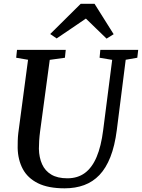

<svg xmlns="http://www.w3.org/2000/svg" viewBox="-20 -1014 772 1044"><path d="M663.5 -689 615 -306Q604 -220.5 580.2 -160.2Q556.5 -100 520.8 -62.5Q485 -25 437.5 -7.5Q390 10 331.5 10Q242 10 186.2 -17.8Q130.5 -45.5 104 -95Q77.5 -144.5 76 -209.5Q76 -228.5 76.5 -248.8Q77 -269 79.5 -290.5L132.5 -689L68 -700L72.5 -743H337.5L333 -700L250.5 -688.5L198 -299.5Q194.5 -272.5 193 -248.8Q191.5 -225 191.5 -205Q192.5 -157.5 208.8 -121.2Q225 -85 258.8 -64.8Q292.5 -44.5 346.5 -44.5Q402 -44.5 441.2 -73.2Q480.5 -102 505.2 -160.2Q530 -218.5 541 -306.5L590 -688.5L521.5 -700L525.5 -743H731.5L726.5 -700ZM253 -829 419 -993.5H494L598 -828L559.5 -804Q531.5 -831 503.2 -858.5Q475 -886 447 -913Q407.5 -886 367.8 -859Q328 -832 288 -805Z"/></svg>

Font: Merriweather 28pt Medium
Style: Italic
Weight: 500
Italic angle: -7.8°
Version: Version 2.101